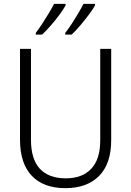

<svg xmlns="http://www.w3.org/2000/svg" viewBox="-20 -968 682 998"><path d="M558 -240Q558 -117 495 -53.5Q432 10 320 10Q206 10 145 -54.5Q84 -119 84 -242V-714H141V-242Q141 -140 187.5 -90.5Q234 -41 322 -41Q407 -41 454 -90.5Q501 -140 501 -238V-714H558ZM474 -940Q463 -920 442 -892Q421 -864 397 -835.5Q373 -807 352 -788H319V-797Q335 -817 353 -844.5Q371 -872 387.5 -900Q404 -928 414 -948H474ZM321 -940Q310 -920 289.5 -892Q269 -864 244.5 -836Q220 -808 199 -788H166V-797Q182 -818 200 -845.5Q218 -873 234.5 -900.5Q251 -928 261 -948H321Z"/></svg>

Font: Noto Sans Lao UI SemCond Light
Style: Regular
Weight: 300
Width: 4
Designer: Monotype Design Team
Foundry: Monotype Imaging Inc.
Version: Version 2.000; ttfautohint (v1.8.4.7-5d5b)